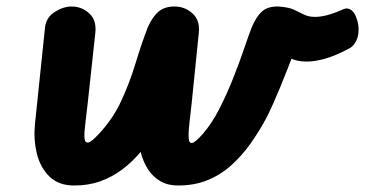

<svg xmlns="http://www.w3.org/2000/svg" viewBox="-20 -561 1124 591"><path d="M208.5 10Q160 10 131.8 -18Q103.5 -46 93.2 -89.2Q83 -132.5 87.5 -178L118.5 -476Q122 -507.5 148.5 -524.2Q175 -541 200.5 -541Q231.5 -541 254.5 -520Q277.5 -499 273.5 -460.5L250 -243.5Q246.5 -210 242.8 -181.8Q239 -153.5 240 -137.2Q241 -121 251 -122.2Q261 -123.5 284 -148.5Q328.5 -196 354.2 -252.5Q380 -309 397.5 -367Q415 -425 434.5 -476Q449 -509 467.8 -525Q486.5 -541 517 -541Q549 -541 572.5 -519.8Q596 -498.5 592 -460.5L570 -243.5Q566.5 -210 563 -181.2Q559.5 -152.5 560.8 -136Q562 -119.5 571.5 -121Q581 -122.5 604 -148.5Q631.5 -180 654.8 -225.2Q678 -270.5 697.2 -319Q716.5 -367.5 730.8 -409.5Q745 -451.5 754.5 -476Q768.5 -509.5 785.8 -525.2Q803 -541 834 -541Q862 -541 879 -523Q896 -505 900 -477.5Q904 -450 893 -421Q865.5 -348.5 842.5 -292.5Q819.5 -236.5 800.5 -199Q777.5 -156 750.5 -118.2Q723.5 -80.5 691 -51.5Q658.5 -22.5 618.2 -6.2Q578 10 528.5 10Q496.5 10 473.8 -3.2Q451 -16.5 436.5 -38.5Q422 -60.5 414.5 -87.5L413 -93.5Q387.5 -63 356.8 -39.8Q326 -16.5 289.2 -3.2Q252.5 10 208.5 10ZM841.5 -540.5Q869.5 -538.5 885.8 -530.8Q902 -523 916 -516Q930 -509 950.5 -509Q965.5 -509 986.5 -514.2Q1007.5 -519.5 1038 -533Q1047 -537 1056 -533Q1071.5 -526 1079.5 -499.2Q1087.5 -472.5 1081 -447.5Q1078 -436.5 1071.5 -426.8Q1065 -417 1054.5 -411.5Q1011 -388.5 978.5 -379.8Q946 -371 922.5 -371.5Q895.5 -372 879 -379.5Q862.5 -387 852.5 -392Q827.5 -405.5 814.5 -433.8Q801.5 -462 801.5 -488Q801.5 -510.5 811.5 -526.2Q821.5 -542 841.5 -540.5Z"/></svg>

Font: Edu NSW ACT Cursive
Style: Regular
Weight: 400
Designer: Tina and Corey Anderson, Eben Sorkin, Mirko Velimirovic
Foundry: Sorkin Type Co.
Version: Version 2.000